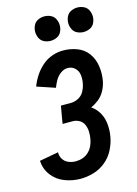

<svg xmlns="http://www.w3.org/2000/svg" viewBox="-141 -1039 800 1122"><g transform="rotate(-15 258.5 -478.0)"><path d="M242 -816Q223 -816 204.5 -824.5Q186 -833 177 -851.5Q168 -870 168 -890Q168 -910 177 -928.5Q186 -947 204.5 -955.5Q223 -964 242 -964Q262 -964 280.5 -955.5Q299 -947 308 -928.5Q317 -910 317 -890Q317 -870 308 -851.5Q299 -833 280.5 -824.5Q262 -816 242 -816ZM442 -816Q423 -816 404.5 -824.5Q386 -833 377 -851.5Q368 -870 368 -890Q368 -910 377 -928.5Q386 -947 404.5 -955.5Q423 -964 442 -964Q462 -964 480.5 -955.5Q499 -947 508 -928.5Q517 -910 517 -890Q517 -870 508 -851.5Q499 -833 480.5 -824.5Q462 -816 442 -816ZM203 8Q154 8 107.5 -10Q61 -28 32 -66.5Q3 -105 0 -155L115 -176Q114 -153 126 -134Q138 -115 159 -106.5Q180 -98 203 -98Q224 -98 244.5 -105Q265 -112 281 -127.5Q297 -143 306 -163Q315 -183 318 -203Q322 -225 321 -247Q320 -269 311.5 -288.5Q303 -308 284.5 -318.5Q266 -329 244 -329H184L188 -356L202 -435H262Q286 -435 308.5 -447Q331 -459 343 -481.5Q355 -504 359 -527Q364 -552 361 -577.5Q358 -603 340 -620Q322 -637 296 -637Q274 -637 253.5 -622Q233 -607 221 -586Q209 -565 201 -543L91 -580Q103 -612 122.5 -642Q142 -672 169.5 -696Q197 -720 230 -731.5Q263 -743 296 -743Q341 -743 381.5 -727.5Q422 -712 446.5 -678Q471 -644 477.5 -600Q484 -556 476 -511Q471 -483 456.5 -455.5Q442 -428 418 -408Q395 -390 370 -379Q390 -366 405 -346Q430 -313 436 -270.5Q442 -228 434 -184Q427 -145 408 -107.5Q389 -70 355.5 -42.5Q322 -15 282 -3.5Q242 8 203 8Z"/></g></svg>

Font: Iosevka SS08
Style: Bold Italic
Weight: 700
Italic angle: -10°
Monospace: yes
Designer: Belleve Invis
Foundry: Belleve Invis
Version: 2.1.0; ttfautohint (v1.8.2)